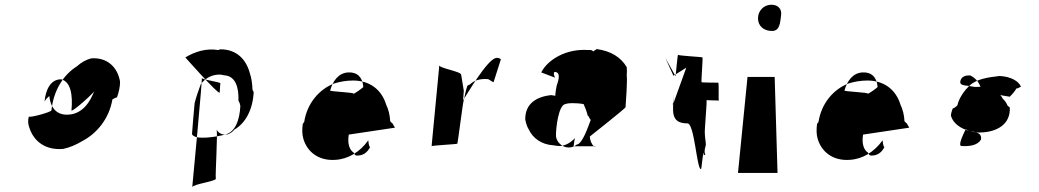

<svg xmlns="http://www.w3.org/2000/svg" viewBox="-20 -726 4361 806"><path d="M196 -263C195 -255 102 -230 101 -237C96 -219 98 -203 104 -188C122 -133 171 -94 246 -101C273 -107 299 -118 324 -133C386 -165 438 -227 452 -309C458 -311 464 -317 471 -317C480 -342 484 -364 484 -383C474 -444 430 -486 363 -481C343 -476 322 -465 302 -447C248 -413 205 -349 196 -263ZM280 -263C279 -250 389 -348 377 -348C359 -296 325 -249 270 -245C214 -240 191 -279 187 -323C178 -315 172 -310 167 -299C171 -349 193 -394 237 -393C277 -383 286 -327 280 -263Z M758 -485C758 -485 895 -330 902 -337C903 -338 904 -374 905 -375C912 -382 822 -391 827 -400C832 -411 787 60 787 60C788 47 889 35 886 24C883 13 895 -174 889 -182C898 -167 912 -158 936 -162C947 -166 957 -173 964 -182C1011 -209 1041 -266 1045 -339C1043 -343 1042 -346 1040 -349C1039 -374 1036 -398 1029 -418C1014 -475 975 -519 905 -519C901 -518 899 -517 896 -516C846 -524 800 -510 758 -485ZM924 -161C897 -153 797 -135 786 -163C787 -184 795 -271 797 -293C804 -321 814 -348 823 -373C842 -397 866 -412 900 -413C906 -413 914 -412 920 -410C969 -408 983 -359 981 -303C985 -298 988 -288 989 -281C986 -223 968 -170 924 -161Z M1526 -137C1526 -137 1528 -108 1534 -109C1521 -84 1503 -72 1476 -73C1471 -74 1467 -79 1465 -85C1447 -97 1438 -122 1444 -161L1638 -190C1635 -196 1630 -203 1627 -209C1624 -208 1621 -217 1618 -216C1617 -242 1611 -266 1601 -287C1582 -349 1533 -388 1462 -388C1434 -388 1406 -383 1381 -375C1319 -350 1269 -292 1257 -214C1255 -211 1253 -208 1251 -206C1248 -184 1248 -163 1253 -145C1269 -88 1318 -50 1388 -55C1442 -58 1491 -88 1526 -137ZM1505 -362C1511 -362 1462 -328 1464 -333C1466 -338 1362 -342 1366 -346C1377 -386 1401 -420 1442 -422C1480 -424 1502 -401 1505 -362Z M2065 -483C2028 -483 1937 -324 1924 -305L1927 -345L1916 -412C1917 -426 1822 -440 1824 -452C1825 -455 1791 -109 1792 -112C1793 -116 1897 -120 1900 -123C1902 -126 1924 -304 1927 -306C1931 -322 1935 -347 1942 -366C1945 -368 1948 -370 1952 -371C1971 -389 1994 -396 2027 -394C2035 -393 2045 -382 2052 -381L2082 -475C2085 -476 2077 -484 2065 -483Z M2456 -153C2457 -135 2463 -122 2474 -110C2477 -113 2480 -110 2483 -112H2388C2390 -122 2390 -132 2393 -144L2394 -147C2379 -130 2358 -116 2333 -113C2323 -113 2314 -114 2303 -116C2253 -119 2217 -146 2200 -182C2192 -195 2188 -209 2185 -224C2184 -293 2234 -320 2294 -327C2290 -326 2314 -325 2311 -323C2311 -334 2315 -358 2317 -367C2329 -399 2329 -419 2315 -423C2305 -427 2301 -420 2310 -400C2290 -408 2270 -415 2252 -422C2269 -455 2299 -478 2329 -493C2363 -510 2404 -519 2448 -516C2457 -516 2464 -518 2470 -510L2485 -520C2545 -512 2587 -485 2611 -444C2612 -435 2612 -421 2611 -410C2614 -389 2608 -301 2606 -276C2607 -272 2456 -153 2456 -153ZM2314 -153C2320 -115 2366 -91 2401 -119C2425 -121 2450 -197 2460 -223C2455 -225 2452 -240 2447 -241C2443 -258 2437 -274 2430 -289C2414 -292 2397 -293 2381 -293C2371 -293 2362 -292 2353 -289C2325 -285 2313 -190 2314 -153Z M2866 -208C2895 -208 2905 -18 2922 -16C2926 -12 2929 -86 2935 -84C2935 -79 2935 -76 2934 -75C2937 -74 2939 -76 2941 -79C2936 -85 2937 -96 2943 -117C2944 -123 2938 -158 2939 -165C2936 -164 2949 -307 2946 -306C2943 -305 2998 -304 2998 -304C2995 -303 2999 -379 2995 -379C2992 -379 2927 -379 2925 -381C2923 -382 2931 -482 2929 -485C2928 -487 2827 -492 2826 -496C2825 -498 2816 -406 2816 -406L2773 -483L2807 -408L2861 -442L2804 -284L2809 -326C2804 -261 2793 -208 2866 -208Z M3244 0 3232 -403H3118L3078 0ZM3221 -596C3255 -596 3255 -634 3259 -662C3263 -691 3243 -708 3214 -706C3186 -704 3162 -681 3162 -649C3162 -617 3186 -596 3221 -596Z M3685 -137C3685 -137 3687 -108 3693 -109C3680 -84 3662 -72 3635 -73C3630 -74 3626 -79 3624 -85C3606 -97 3597 -122 3603 -161L3797 -190C3794 -196 3789 -203 3786 -209C3783 -208 3780 -217 3777 -216C3776 -242 3770 -266 3760 -287C3741 -349 3692 -388 3621 -388C3593 -388 3565 -383 3540 -375C3478 -350 3428 -292 3416 -214C3414 -211 3412 -208 3410 -206C3407 -184 3407 -163 3412 -145C3428 -88 3477 -50 3547 -55C3601 -58 3650 -88 3685 -137ZM3664 -362C3670 -362 3621 -328 3623 -333C3625 -338 3521 -342 3525 -346C3536 -386 3560 -420 3601 -422C3639 -424 3661 -401 3664 -362Z M4017 -113C4051 -111 4084 -116 4098 -140C4103 -169 4076 -171 4051 -176C4015 -185 3981 -207 3972 -240C3972 -249 3975 -258 3979 -270C3987 -273 3995 -279 3999 -284C4007 -317 4028 -345 4049 -366C4081 -395 4125 -401 4176 -407C4223 -405 4258 -385 4266 -361C4263 -363 4253 -353 4247 -355C4241 -344 4232 -333 4219 -320C4179 -325 4135 -338 4100 -346C4095 -376 4077 -397 4054 -409C4031 -411 4013 -403 4011 -382C4010 -370 4026 -367 4042 -366C4052 -364 4061 -363 4073 -361C4090 -362 4109 -362 4126 -361C4154 -352 4177 -336 4190 -311C4199 -303 4205 -294 4210 -282C4213 -280 4216 -277 4219 -275C4223 -203 4163 -172 4099 -170C4093 -170 4087 -169 4082 -170C4033 -173 3998 -203 3989 -234C3988 -243 3991 -253 3995 -262C3996 -261 4078 -284 4079 -283C4079 -258 3986 -113 4017 -113Z"/></svg>

Font: Ugly Stick
Style: It
Weight: 400
Designer: Stig
Foundry: Cannot Into Space Fonts
Version: Version 0.99